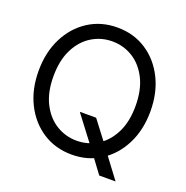

<svg xmlns="http://www.w3.org/2000/svg" viewBox="-141 -868 1031 1067"><g transform="rotate(20 374.5 -335.0)"><path d="M336.9 -227.5H433.6L514.6 -121.1L535.2 -92.8L656.2 68.4H559.6L480.5 -38.1L460 -65.4ZM374.5 11.7Q278.3 11.7 203.6 -36.6Q128.9 -85 86.4 -169.7Q43.9 -254.4 43.9 -363.3Q43.9 -473.1 86.4 -557.9Q128.9 -642.6 203.6 -690.9Q278.3 -739.3 374.5 -739.3Q471.2 -739.3 545.7 -690.9Q620.1 -642.6 662.6 -557.9Q705.1 -473.1 705.1 -363.3Q705.1 -254.4 662.6 -169.7Q620.1 -85 545.7 -36.6Q471.2 11.7 374.5 11.7ZM374.5 -70.3Q440.4 -70.3 495.6 -104.2Q550.8 -138.2 584 -203.6Q617.2 -269 617.2 -363.3Q617.2 -458 584 -523.7Q550.8 -589.4 495.6 -623.3Q440.4 -657.2 374.5 -657.2Q308.6 -657.2 253.4 -623.3Q198.2 -589.4 165 -523.7Q131.8 -458 131.8 -363.3Q131.8 -269 165 -203.6Q198.2 -138.2 253.4 -104.2Q308.6 -70.3 374.5 -70.3Z"/></g></svg>

Font: Inter Khmer Looped
Style: Regular
Weight: 400
Designer: Rasmus Andersson, Sovichet Tep
Foundry: Anagata Design
Version: Version 1.000